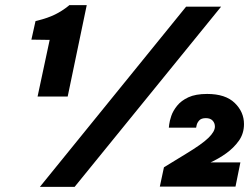

<svg xmlns="http://www.w3.org/2000/svg" viewBox="-20 -726 968 746"><path d="M317 -706 243 -351H126L173 -571L102 -572L118 -644L126 -646Q166 -656 193.5 -669.5Q221 -683 246 -703L249 -706ZM135 0 703 -700H839L270 0ZM601 -1 617 -76 702 -128Q765 -166 790 -190.5Q815 -215 815 -234Q815 -248 806 -257.5Q797 -267 780 -267Q762 -267 754 -258Q746 -249 744 -239.5Q742 -230 742 -230H636Q636 -230 637.5 -243Q639 -256 645.5 -275.5Q652 -295 668 -315Q684 -335 712 -348Q740 -361 785 -361Q856 -361 892 -326Q928 -291 928 -244Q928 -207 908 -179Q888 -151 858.5 -130Q829 -109 798 -95H914L895 -1Z"/></svg>

Font: Be Vietnam Pro Black
Style: Italic
Weight: 900
Italic angle: -12°
Designer: Lam Bao, Tony Le, Vietanh Nguyen
Foundry: Yellow Type Foundry
Version: Version 1.002; ttfautohint (v1.8.3)